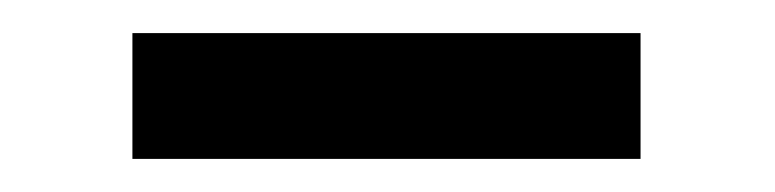

<svg xmlns="http://www.w3.org/2000/svg" viewBox="-20 -779 468 116"><path d="M367 -759V-683H60V-759Z"/></svg>

Font: Farro
Style: Regular
Weight: 400
Designer: Aceler Chua
Foundry: Grayscale Limited
Version: Version 1.101